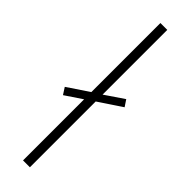

<svg xmlns="http://www.w3.org/2000/svg" viewBox="-267 -755 751 751"><g transform="rotate(45 108.0 -380.0)"><path d="M85 0H123V-364L219 -428L201 -455L123 -402V-760H85V-378L-3 -319L15 -291L85 -338Z"/></g></svg>

Font: Noto Sans SemiCondensed ExtraLight
Style: Regular
Weight: 200
Width: 4
Designer: Monotype Design Team
Foundry: Monotype Imaging Inc.
Version: Version 2.013